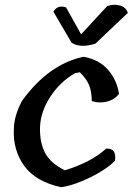

<svg xmlns="http://www.w3.org/2000/svg" viewBox="-20 -785 556 805"><path d="M330 -547Q394 -536 432 -493.5Q470 -451 479 -391Q460 -367 428.5 -359Q397 -351 365 -361Q364 -405 352.5 -430.5Q341 -456 315 -482L294 -478Q231 -441 191 -379.5Q151 -318 148 -255.5Q145 -193 167.5 -147Q190 -101 252 -71Q363 -105 425 -162Q470 -164 462 -111Q428 -76 361 -42.5Q294 -9 237 0Q130 -23 82 -89Q34 -155 38 -243Q39 -301 73 -363Q184 -516 330 -547ZM380 -602Q317 -582 280 -606L204 -736Q221 -766 257 -754L320 -641L429 -759Q453 -769 480.5 -762.5Q508 -756 516 -731Z"/></svg>

Font: Tillana Medium
Style: Regular
Weight: 500
Designer: Lipi Raval (Devanagari, Latin), Jonny Pinhorn (Latin)
Foundry: Indian Type Foundry
Version: Version 2.003;PS 1.0;hotconv 1.0.79;makeotf.lib2.5.61930; tt